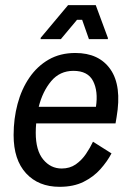

<svg xmlns="http://www.w3.org/2000/svg" viewBox="-20 -720 515 752"><path d="M213.3 11.7Q130.8 11.7 82.1 -41.2Q33.3 -94.2 33.3 -190.8Q33.3 -255 48.8 -312.9Q64.2 -370.8 95 -415.8Q125.8 -460.8 170.8 -486.7Q215.8 -512.5 275 -512.5Q368.3 -512.5 412.9 -447.9Q457.5 -383.3 436.7 -261.7L432.5 -236.7H121.7Q120 -218.3 120 -200Q120 -130.8 149.2 -95.4Q178.3 -60 221.7 -60Q253.3 -60 276.7 -76.2Q300 -92.5 316.7 -117.1Q333.3 -141.7 344.2 -165L416.7 -119.2Q400 -87.5 373.3 -57.5Q346.7 -27.5 307.5 -7.9Q268.3 11.7 213.3 11.7ZM267.5 -442.5Q214.2 -442.5 180.4 -402.1Q146.7 -361.7 131.7 -301.7H355.8Q365 -362.5 344.6 -402.5Q324.2 -442.5 267.5 -442.5ZM139.2 -566.7V-571.7L246.7 -700H355L402.5 -571.7V-566.7H328.3L301.7 -642.5H281.7L218.3 -566.7Z"/></svg>

Font: Familjen Grotesk GF
Style: Italic
Weight: 400
Designer: Anders Wikstroem, Jonas Baeckman, Matilda Gysing, Kristian Moeller
Foundry: Familjen STHML AB
Version: Version 2.000; Beta; Release 4; Build 6